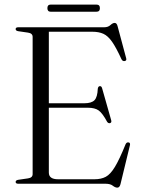

<svg xmlns="http://www.w3.org/2000/svg" viewBox="-20 -822 636 859"><path d="M50 -692Q50 -700 61.5 -700H446Q463.5 -700 474 -709.8Q484.5 -719.5 493 -719.5Q502.5 -719.5 506 -705L544.5 -561.5Q547.5 -551 538.5 -549Q528.5 -547 523.5 -557Q500 -608.5 481.5 -635Q463 -661.5 442.5 -670.8Q422 -680 393.5 -680H198.5V-360H357Q389.5 -360 402.8 -373.8Q416 -387.5 417.5 -425Q419 -435.5 426 -436.5Q434 -438 437 -426.5L477.5 -284Q480.5 -273.5 472 -271Q464 -269.5 459 -277.5Q438.5 -315.5 421.5 -327.8Q404.5 -340 373.5 -340H198.5V-50Q198.5 -20 239.5 -20H403Q432.5 -20 453.2 -31Q474 -42 494.2 -75.5Q514.5 -109 542 -177Q546.5 -186 554.5 -185Q564.5 -184 561 -171L519 2Q515 17.5 505 17.5Q495.5 17.5 484.5 8.8Q473.5 0 451 0H61.5Q50 0 50 -8Q50 -15.5 61 -17.5L105.5 -24Q126 -27 126 -43V-657Q126 -673 105.5 -676L61 -682.5Q50 -684.5 50 -692ZM192 -785.5Q192 -801.5 207 -801.5H411.5Q427 -801.5 427 -785.5Q427 -769.5 411.5 -769.5H207Q192 -769.5 192 -785.5Z"/></svg>

Font: Fraunces 72pt Light
Style: Regular
Weight: 300
Version: Version 1.000;[0bf87f6ff]